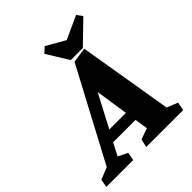

<svg xmlns="http://www.w3.org/2000/svg" viewBox="-282 -927 1062 1062"><g transform="rotate(-45 249.0 -396.0)"><path d="M-66 0 -58 -47 13 -76 299 -614 388 -627 480 -75 544 -49 535 0H246L257 -48L322 -71L310 -148H135L97 -75L153 -48L144 0ZM170 -213H300L271 -405ZM291 -635 212 -763 243 -792 353 -729 488 -791 512 -758 385 -635Z"/></g></svg>

Font: Manuale ExtraBold
Style: Italic
Weight: 800
Italic angle: -11°
Designer: Eduardo Tunni / Pablo Cosgaya
Foundry: Eduardo Tunni / Pablo Cosgaya
Version: Version 1.002